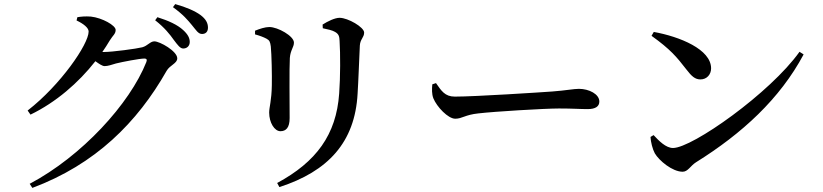

<svg xmlns="http://www.w3.org/2000/svg" viewBox="-20 -851 4020 938"><path d="M829 -656C848 -631 860 -614 875 -614C894 -614 907 -627 907 -646C907 -665 898 -683 875 -704C847 -730 803 -750 749 -767L738 -752C784 -716 810 -683 829 -656ZM917 -729C938 -704 948 -685 967 -685C985 -685 996 -696 996 -716C996 -738 986 -758 959 -778C933 -797 890 -816 836 -831L825 -816C876 -779 897 -753 917 -729ZM125 47 138 67C446 -48 651 -253 794 -505C810 -533 846 -541 846 -566C846 -601 761 -649 734 -649C714 -649 701 -627 675 -620C648 -613 529 -597 489 -597H480C493 -616 505 -634 516 -653C532 -679 545 -685 545 -705C545 -727 479 -764 424 -770C396 -772 377 -770 358 -767L354 -751C388 -735 413 -715 413 -697C413 -635 275 -435 115 -311L129 -291C253 -351 363 -446 446 -552C464 -539 480 -528 491 -528C508 -528 526 -535 547 -541C579 -549 663 -565 685 -565C695 -565 700 -561 695 -548C614 -344 380 -88 125 47Z M1345 63C1583 -14 1714 -156 1727 -393C1731 -454 1735 -570 1738 -629C1740 -660 1759 -668 1759 -692C1759 -718 1680 -764 1639 -764C1616 -764 1581 -747 1556 -731L1557 -713C1581 -708 1604 -703 1617 -695C1636 -684 1638 -672 1639 -651C1643 -589 1643 -475 1637 -394C1623 -193 1525 -60 1334 43ZM1226 -683C1248 -677 1267 -670 1282 -662C1297 -654 1300 -646 1303 -624C1307 -585 1309 -483 1308 -435C1307 -360 1295 -327 1295 -301C1295 -252 1321 -210 1350 -210C1377 -210 1395 -227 1395 -274C1395 -330 1393 -525 1396 -568C1399 -607 1416 -620 1416 -643C1416 -675 1337 -719 1296 -719C1275 -719 1248 -710 1226 -701Z M2110 -445 2092 -439C2090 -417 2089 -392 2097 -371C2114 -329 2169 -271 2204 -271C2238 -271 2251 -290 2317 -297C2393 -306 2641 -321 2711 -321C2778 -321 2813 -318 2851 -318C2889 -318 2908 -331 2908 -355C2908 -391 2858 -417 2808 -417C2783 -417 2745 -409 2678 -404C2623 -400 2301 -379 2202 -379C2153 -379 2136 -408 2110 -445Z M3174 -695 3163 -676C3255 -610 3285 -574 3333 -512C3359 -478 3376 -463 3402 -463C3433 -463 3454 -487 3454 -517C3454 -610 3301 -672 3174 -695ZM3886 -598C3743 -397 3362 -128 3268 -128C3233 -128 3199 -163 3173 -191L3158 -182C3159 -158 3168 -122 3179 -102C3200 -66 3265 -12 3315 -12C3341 -12 3353 -41 3380 -58C3606 -199 3790 -368 3906 -585Z"/></svg>

Font: Noto Serif CJK JP SemiBold
Style: Regular
Weight: 600
Designer: Ryoko NISHIZUKA 西塚涼子 (kana & ideographs); Frank Grießhammer (Latin, Greek & Cyrillic); Wenlong ZHANG 张文龙 (bopomofo); San
Foundry: Adobe
Version: Version 2.001;hotconv 1.1.0;makeotfexe 2.6.0